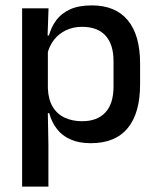

<svg xmlns="http://www.w3.org/2000/svg" viewBox="-20 -520 583 712"><path d="M316.5 11Q273 11 241.8 -2.8Q210.5 -16.5 191 -41.8Q171.5 -67 162.5 -100.5H130L157.5 -193Q159 -152 175 -124.8Q191 -97.5 219.2 -84Q247.5 -70.5 284.5 -70.5Q341 -70.5 371 -103.2Q401 -136 401 -199.5V-293Q401 -355.5 371.2 -388Q341.5 -420.5 284.5 -420.5Q250.5 -420.5 224 -407.5Q197.5 -394.5 180.2 -372.2Q163 -350 156 -321.5L133 -388.5H161.5Q170 -419.5 188.5 -444.8Q207 -470 239.2 -485Q271.5 -500 320.5 -500Q408 -500 453.8 -445Q499.5 -390 499.5 -284.5V-207Q499.5 -100.5 453.5 -44.8Q407.5 11 316.5 11ZM159.5 172H62V-489H160L156 -374.5L157.5 -345.5V-140.5L157 -121.5L159.5 17Z"/></svg>

Font: Anek Malayalam Medium Medium
Style: Regular
Weight: 500
Version: Version 1.003